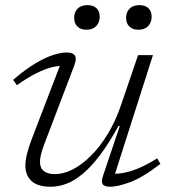

<svg xmlns="http://www.w3.org/2000/svg" viewBox="-20 -700 652 730"><path d="M371.5 -31 435.5 -221H430.5Q393.5 -154 359.2 -109Q325 -64 293.2 -38Q261.5 -12 231.8 -1Q202 10 173 10Q123 10 99.8 -11.8Q76.5 -33.5 76.5 -70.5Q76.5 -89.5 82.2 -113.5Q88 -137.5 101 -172L215 -469L227 -449.5Q206.5 -451 180 -445Q153.5 -439 120 -422.5Q86.5 -406 44 -376L30 -396.5Q78.5 -438 117 -460.5Q155.5 -483 184.8 -491.8Q214 -500.5 233 -500.5Q257 -500.5 264.8 -488.8Q272.5 -477 262 -450L148 -151Q140.5 -131 136.2 -114.2Q132 -97.5 132 -84.5Q132 -61.5 146.5 -49.8Q161 -38 189 -38Q221 -38 255.8 -55.5Q290.5 -73 325 -107Q359.5 -141 389.5 -190.2Q419.5 -239.5 441 -303L505 -490.5H561.5L411 -19.5L397.5 -40Q418 -38 444 -41.8Q470 -45.5 503.2 -58.8Q536.5 -72 577.5 -98L590 -77Q522 -24.5 474.2 -7.2Q426.5 10 400 10Q377 10 370.5 0.5Q364 -9 371.5 -31ZM308 -587Q287 -587 274.5 -599Q262 -611 262 -632Q262 -646.5 268 -657.5Q274 -668.5 285.2 -674.5Q296.5 -680.5 312.5 -680.5Q334 -680.5 346.5 -669.2Q359 -658 359 -636.5Q359 -622 353 -610.8Q347 -599.5 335.8 -593.2Q324.5 -587 308 -587ZM505.5 -587Q484.5 -587 472 -599Q459.5 -611 459.5 -632Q459.5 -646.5 465.5 -657.5Q471.5 -668.5 483 -674.5Q494.5 -680.5 510.5 -680.5Q531.5 -680.5 544 -669.2Q556.5 -658 556.5 -636.5Q556.5 -622 550.5 -610.8Q544.5 -599.5 533.2 -593.2Q522 -587 505.5 -587Z"/></svg>

Font: Newsreader 9pt Light
Style: Italic
Weight: 300
Italic angle: -17°
Designer: Hugues Gentile
Foundry: Production Type
Version: Version 1.003